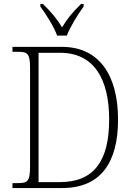

<svg xmlns="http://www.w3.org/2000/svg" viewBox="-20 -951 672 971"><path d="M269 -771H318C335 -816 375 -880 403 -918V-931H390C347 -889 321 -858 294 -813C266 -858 240 -889 197 -931H184V-918C212 -880 253 -816 269 -771ZM43 0H294C488 0 577 -127 577 -346C577 -574 479 -714 293 -714H43V-689H71C120 -689 132 -680 132 -607V-110C132 -34 120 -25 71 -25H43ZM283 -30H175V-684H284C454 -684 532 -554 532 -346C532 -137 455 -30 283 -30Z"/></svg>

Font: Noto Serif Sinhala SemiCondensed ExtraLight
Style: Regular
Weight: 200
Width: 4
Designer: Jelle Bosma - Monotype Design Team
Foundry: Monotype Imaging Inc.
Version: Version 2.007